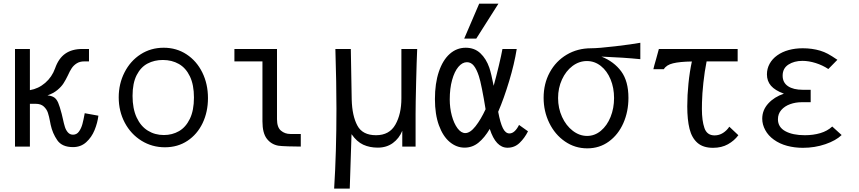

<svg xmlns="http://www.w3.org/2000/svg" viewBox="-20 -826 4840 1082"><path d="M265.5 -123 262 -141Q256.5 -170.5 249.8 -190.8Q243 -211 226.5 -226Q210 -241 181.5 -241H148.5V0H64.5V-550H148.5V-318Q196.5 -326 234.8 -359Q273 -392 290.5 -441Q310 -497 347.8 -523.5Q385.5 -550 443.5 -550H481.5V-480H454.5Q430 -480 412.5 -469Q395 -458 384 -441.5Q373 -425 362.5 -401Q350.5 -376 338.2 -356.8Q326 -337.5 303.5 -318.8Q281 -300 247.5 -288.5Q272 -286 285.5 -276.8Q299 -267.5 307.8 -247.2Q316.5 -227 327.5 -185Q330.5 -174.5 334 -157.5Q340 -129 345.8 -110.8Q351.5 -92.5 362.8 -79.8Q374 -67 391.5 -67Q412.5 -67 425.2 -85Q438 -103 444.5 -127.2Q451 -151.5 457.5 -188L534.5 -174Q529.5 -133.5 513 -93Q496.5 -52.5 466 -24.8Q435.5 3 391.5 3Q329.5 3 302.8 -35.8Q276 -74.5 265.5 -123Z M649 -277.5Q649 -354 681.8 -418.2Q714.5 -482.5 772.2 -519.8Q830 -557 902.5 -557Q974.5 -557 1031.2 -519.8Q1088 -482.5 1120 -417.8Q1152 -353 1152 -273Q1152 -195.5 1121.8 -132.2Q1091.5 -69 1036.5 -32.5Q981.5 4 909.5 4Q837 4 777.2 -33Q717.5 -70 683.2 -134.5Q649 -199 649 -277.5ZM1073 -276.5Q1073 -348 1050.2 -395.5Q1027.5 -443 988 -465.5Q948.5 -488 897.5 -488Q850 -488 811.8 -468Q773.5 -448 750.2 -402.8Q727 -357.5 727 -285.5Q727 -214 750 -164.2Q773 -114.5 813 -89.8Q853 -65 903.5 -65Q950.5 -65 988.8 -87Q1027 -109 1050 -156.5Q1073 -204 1073 -276.5Z M1459 -142V-480H1301V-550H1541V-154Q1541 -108.5 1563.2 -89.8Q1585.5 -71 1616 -71H1675V0Q1648 0 1605.8 -1.2Q1563.5 -2.5 1548 -5Q1508 -12.5 1483.5 -44.5Q1459 -76.5 1459 -142Z M1876 -212.5Q1876 -355.5 1870 -550H1957L1962 -265Q1964.5 -173 1993.8 -118.5Q2023 -64 2099 -64Q2174.5 -64 2208.2 -123.8Q2242 -183.5 2242 -272V-550H2331Q2328 -482 2325 -359.8Q2322 -237.5 2322 -185V0H2247V-89Q2229.5 -46 2194 -20Q2158.5 6 2109 6Q2063.5 6 2027.2 -10.5Q1991 -27 1961 -70L1951 237H1863Q1876 32.5 1876 -212.5Z M2431 -267.5Q2431 -356 2453 -421.5Q2475 -487 2514.2 -522Q2553.5 -557 2604.5 -557Q2654 -557 2687 -526Q2720 -495 2737.5 -444.5Q2748.5 -411.5 2762 -342.5Q2777 -396.5 2791.2 -456.2Q2805.5 -516 2811.5 -550H2892Q2878.5 -465.5 2849.2 -368.5Q2820 -271.5 2787.5 -196Q2799 -134 2813.8 -104Q2828.5 -74 2851 -74Q2866.5 -74 2880.2 -86.8Q2894 -99.5 2905 -122L2955.5 -86Q2936.5 -48 2908.2 -20.8Q2880 6.5 2840 6.5Q2774 6.5 2740 -99.5Q2710.5 -49.5 2676.2 -21.8Q2642 6 2598 6Q2552.5 6 2514.2 -26Q2476 -58 2453.5 -119.8Q2431 -181.5 2431 -267.5ZM2596 -608.5 2680.5 -805.5H2789L2664 -608.5ZM2602 -76Q2629.5 -76 2659.8 -114.5Q2690 -153 2716.5 -210.5Q2706.5 -273 2696.2 -324.2Q2686 -375.5 2678.5 -397.5Q2666 -436 2650 -455.8Q2634 -475.5 2611.5 -475.5Q2585.5 -475.5 2563.2 -449.2Q2541 -423 2527.8 -375.2Q2514.5 -327.5 2514.5 -265.5Q2514.5 -218 2526.2 -174.2Q2538 -130.5 2558.2 -103.2Q2578.5 -76 2602 -76Z M3043.5 -275Q3043.5 -354.5 3078 -418Q3112.5 -481.5 3173.5 -517.8Q3234.5 -554 3311 -554Q3352 -554 3447.2 -565.2Q3542.5 -576.5 3588.5 -585V-492.5Q3495 -502 3369.5 -507Q3440 -479 3480.8 -423.8Q3521.5 -368.5 3521.5 -274.5Q3521.5 -197 3492.8 -132Q3464 -67 3411.2 -28.5Q3358.5 10 3289.5 10Q3220 10 3163.8 -28.8Q3107.5 -67.5 3075.5 -133Q3043.5 -198.5 3043.5 -275ZM3440.5 -273.5Q3440.5 -331 3420.8 -378.8Q3401 -426.5 3366 -454.2Q3331 -482 3287.5 -482Q3243.5 -482 3206.2 -454Q3169 -426 3147 -378Q3125 -330 3125 -273.5Q3125 -216 3147.5 -167Q3170 -118 3207.8 -89Q3245.5 -60 3288.5 -60Q3331.5 -60 3366.2 -89Q3401 -118 3420.8 -167Q3440.5 -216 3440.5 -273.5Z M3677 -491.5Q3685.5 -520.5 3693 -550H4137V-480H3962Q3950.5 -422.5 3943.8 -359.5Q3937 -296.5 3936 -249L3935.5 -212Q3935.5 -146 3949.8 -104.5Q3964 -63 4007 -63Q4033 -63 4054.5 -76.8Q4076 -90.5 4090 -112L4141 -64Q4118 -33 4082.2 -13Q4046.5 7 3998 7Q3942.5 7 3910.5 -21Q3878.5 -49 3865.8 -100Q3853 -151 3853 -227Q3853 -289.5 3859.8 -355.8Q3866.5 -422 3879 -479.5Q3810.5 -478.5 3772.8 -469.2Q3735 -460 3721 -436H3662Q3666 -454.5 3677 -491.5Z M4341 -39Q4309.5 -61.5 4292.5 -93Q4275.5 -124.5 4275.5 -157Q4275.5 -205.5 4309.5 -242.8Q4343.5 -280 4397.5 -298Q4347.5 -316.5 4324.8 -342.8Q4302 -369 4302 -407Q4302 -439 4317 -466.5Q4332 -494 4360 -514Q4388 -534 4424.8 -544Q4461.5 -554 4503.5 -554Q4556.5 -554 4602 -540.5Q4625 -533.5 4645.5 -522.5Q4666 -511.5 4699 -489L4648 -437Q4615.5 -458.5 4576.5 -470.8Q4537.5 -483 4502 -483Q4455.5 -483 4423 -462Q4390.5 -441 4390.5 -399.5Q4390.5 -360.5 4420.8 -340.2Q4451 -320 4504 -320H4548.5V-250H4498Q4463.5 -250 4432.8 -239Q4402 -228 4383 -206.2Q4364 -184.5 4364 -154Q4364 -109.5 4405.5 -86.8Q4447 -64 4515.5 -64Q4563 -64 4602.8 -75.8Q4642.5 -87.5 4670 -113L4723 -65Q4691 -34 4631.5 -13.5Q4572 7 4504.5 7Q4458 7 4415.8 -4.2Q4373.5 -15.5 4341 -39Z"/></svg>

Font: JuliaMono
Style: Regular
Weight: 400
Monospace: yes
Designer: cormullion
Foundry: corm
Version: Version 0.055; ttfautohint (v1.8.4)